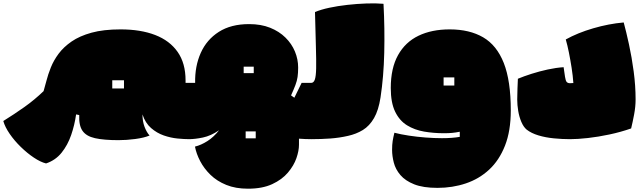

<svg xmlns="http://www.w3.org/2000/svg" viewBox="-154 -814 3895 1163"><path d="M564 35Q475 35 421.5 23Q368 11 345.5 -22Q323 -55 326 -117L307 -121Q298 -57 277 4Q256 65 219 111Q182 157 125 176Q92 168 51.5 141Q11 114 -28 76Q-67 38 -95.5 -3.5Q-124 -45 -134 -81Q-68 -122 -6.5 -165.5Q55 -209 110 -262Q118 -288 127.5 -325.5Q137 -363 154 -405.5Q171 -448 201 -488.5Q231 -529 279.5 -562.5Q328 -596 400.5 -616Q473 -636 576 -636Q698 -636 786 -602Q874 -568 922 -499.5Q970 -431 970 -327Q970 -319 970 -312H993V29Q962 29 921 25Q880 21 838 6.5Q796 -8 761 -38.5Q726 -69 709 -121Q709 -79 721.5 -46Q734 -13 752 7Q718 21 665 28Q612 35 564 35ZM526 -278H597V-328H526Z M1348 329Q1273 329 1216.5 306Q1160 283 1121 245Q1082 207 1058.5 162Q1035 117 1027 74Q1064 65 1102.5 40.5Q1141 16 1173 -25Q1123 9 1075 19Q1027 29 990 29L991 -312H1028Q1026 -413 1062 -493.5Q1098 -574 1171.5 -621Q1245 -668 1355 -668Q1427 -668 1482 -646Q1537 -624 1575 -586.5Q1613 -549 1632.5 -502Q1652 -455 1652 -405Q1652 -372 1648.5 -348Q1645 -324 1635.5 -299Q1626 -274 1609 -236L1629 -222L1673 -312H1733V29Q1696 29 1657 26Q1657 34 1657 43.5Q1657 53 1657 63Q1657 99 1641.5 144Q1626 189 1590 231.5Q1554 274 1494.5 301.5Q1435 329 1348 329ZM1322 -371H1383V-410H1322ZM1334 24H1395V-18H1334Z M1730 29 1731 -312Q1746 -312 1753 -332Q1760 -352 1761 -400Q1762 -448 1759.5 -531Q1757 -614 1754 -741Q1789 -756 1840.5 -767Q1892 -778 1950.5 -784.5Q2009 -791 2066 -793Q2123 -795 2169 -791Q2177 -640 2173.5 -494.5Q2170 -349 2151 -224Q2139 -146 2111.5 -98.5Q2084 -51 2044 -26.5Q2004 -2 1954 9Q1902 21 1846.5 25Q1791 29 1730 29Z M2496 324Q2409 324 2355 302.5Q2301 281 2271.5 246.5Q2242 212 2231.5 171.5Q2221 131 2221 94Q2221 62 2224.5 40Q2228 18 2235 -10Q2273 0 2322.5 7.5Q2372 15 2424.5 19Q2477 23 2523 23Q2586 23 2631 15Q2631 -2 2631 -16Q2606 -11 2584.5 -9Q2563 -7 2535 -7Q2472 -7 2414.5 -17Q2357 -27 2311.5 -55Q2266 -83 2239.5 -137.5Q2213 -192 2213 -281Q2213 -401 2257 -480Q2301 -559 2381 -597.5Q2461 -636 2570 -636Q2690 -636 2772.5 -588Q2855 -540 2897.5 -432.5Q2940 -325 2940 -145Q2940 -21 2905 68Q2870 157 2809 213.5Q2748 270 2667.5 297Q2587 324 2496 324ZM2533 -296H2598V-345H2533Z M3299 29Q3251 29 3200.5 24Q3150 19 3107 6Q3064 -7 3036 -29Q3017 -45 3004 -75.5Q2991 -106 2985 -142Q2979 -178 2979 -211Q2979 -247 2980.5 -277Q2982 -307 2983 -337Q3019 -352 3066 -367Q3113 -382 3163.5 -393Q3214 -404 3260 -407Q3265 -372 3268.5 -348.5Q3272 -325 3279 -317Q3286 -310 3298.5 -310Q3311 -310 3319 -311Q3316 -355 3308.5 -403Q3301 -451 3292 -496Q3283 -541 3273 -575Q3345 -615 3439 -642.5Q3533 -670 3624 -678Q3639 -623 3656 -545Q3673 -467 3684.5 -380.5Q3696 -294 3696 -212Q3696 -168 3687 -120.5Q3678 -73 3669 -36Q3606 -14 3538 0.5Q3470 15 3407.5 22Q3345 29 3299 29Z"/></svg>

Font: Oi
Style: Regular
Weight: 400
Designer: Kostas Bartsokas, Mohamad Dakak
Foundry: Foundry5
Version: Version 4.000